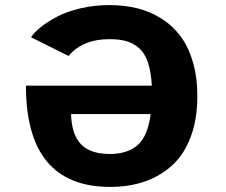

<svg xmlns="http://www.w3.org/2000/svg" viewBox="-20 -724 890 755"><path d="M756 -346Q756 -255 730 -185.8Q704 -116.5 657.2 -74Q610.5 -31.5 549.2 -10.2Q488 11 413.5 11Q82 11 82 -387H577Q574 -442.5 561.5 -479.2Q549 -516 526 -535.5Q503 -555 476 -562.5Q449 -570 410.5 -570Q305 -570 249.5 -504L102 -577.5Q115.5 -597.5 141.5 -618.2Q167.5 -639 205.5 -659Q243.5 -679 297.5 -691.5Q351.5 -704 410.5 -704Q469.5 -704 520.5 -691.2Q571.5 -678.5 615.2 -650.8Q659 -623 690 -581.5Q721 -540 738.5 -480Q756 -420 756 -346ZM412 -118.5Q480.5 -118.5 520.8 -153Q561 -187.5 572.5 -275.5H259.5Q261.5 -195.5 298.2 -157Q335 -118.5 412 -118.5Z"/></svg>

Font: League Mono Wide
Style: Bold
Weight: 700
Width: 8
Designer: Tyler Finck
Foundry: The League of Moveable Type / Tyler Finck
Version: Version 2.210